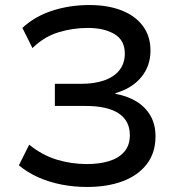

<svg xmlns="http://www.w3.org/2000/svg" viewBox="-20 -734 711 763"><path d="M326 9Q274 9 225 -0.5Q176 -10 133 -29Q90 -48 55 -77L96 -159Q148 -117 206 -99.5Q264 -82 325 -82Q374 -82 412.5 -93.5Q451 -105 473.5 -130.5Q496 -156 496 -197Q496 -254 451.5 -283.5Q407 -313 319 -313H198V-401H304Q355 -401 394 -414.5Q433 -428 454.5 -455Q476 -482 476 -521Q476 -574 435 -598.5Q394 -623 329 -623Q269 -623 212 -605.5Q155 -588 109 -543L69 -623Q118 -669 187.5 -691.5Q257 -714 335 -714Q409 -714 463.5 -692.5Q518 -671 548 -630.5Q578 -590 578 -533Q578 -472 541.5 -427.5Q505 -383 439 -364V-361Q485 -353 521 -331.5Q557 -310 577.5 -275Q598 -240 598 -192Q598 -127 563.5 -82Q529 -37 468 -14Q407 9 326 9Z"/></svg>

Font: Nunito Sans 7pt SemiExpanded Medium
Style: Regular
Weight: 500
Width: 6
Designer: Vernon Adams
Foundry: Vernon Adams
Version: Version 3.101;gftools[0.9.27]